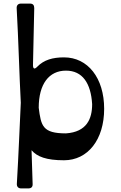

<svg xmlns="http://www.w3.org/2000/svg" viewBox="-20 -880 674 1071"><path d="M337 -560C274 -560 225 -546 188 -508C173 -492 164 -495 164 -517L171 -835C171 -851 164 -860 147 -860H97C81 -860 72 -850 73 -834C83 -658 88 -455 96 -307C90 -187 84 -24 74 145C73 161 82 171 98 171H138C155 171 163 162 162 146L156 -42C187 -6 238 14 337 14C470 14 561 -101 561 -273C561 -445 470 -560 337 -560ZM348 -136C217 -136 209 -178 196 -279C196 -411 253 -486 348 -486C440 -486 487 -416 494 -299C494 -217 464 -144 348 -136Z"/></svg>

Font: OpenDyslexic3
Style: Regular
Weight: 400
Designer: Abelardo Gonzalez
Version: Version 3.001;PS 003.001;hotconv 1.0.88;makeotf.lib2.5.64775